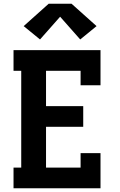

<svg xmlns="http://www.w3.org/2000/svg" viewBox="-20 -1002 640 1022"><path d="M52 0V-110H93V-625H52V-735H515V-548H409V-625H225V-437H423V-327H225V-110H409V-187H515V0ZM193 -792 106 -863 239 -982H361L494 -863L407 -792L300 -913Z"/></svg>

Font: Iosevka Curly Slab XBdEx
Style: Regular
Weight: 800
Width: 7
Monospace: yes
Designer: Belleve Invis
Foundry: Belleve Invis
Version: Version 11.0.0; ttfautohint (v1.8.3)